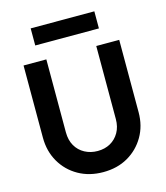

<svg xmlns="http://www.w3.org/2000/svg" viewBox="-130 -998 957 1107"><g transform="rotate(-15 348.0 -444.5)"><path d="M349 10Q266 10 201.5 -26.5Q137 -63 100 -127Q63 -191 63 -272V-703H199V-268Q199 -221 218.5 -187Q238 -153 272.5 -134.5Q307 -116 349 -116Q392 -116 425 -134.5Q458 -153 477.5 -187Q497 -221 497 -267V-703H634V-271Q634 -190 597 -126.5Q560 -63 496.5 -26.5Q433 10 349 10ZM158 -899H538V-797H158Z"/></g></svg>

Font: Outfit Thin SemiBold
Style: Regular
Weight: 600
Version: Version 1.100;gftools[0.9.27]